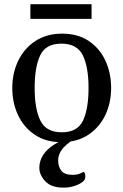

<svg xmlns="http://www.w3.org/2000/svg" viewBox="-20 -653 579 901"><path d="M37.6 -240.2Q37.6 -310.5 65.7 -368.4Q93.8 -426.3 146.2 -460.7Q198.7 -495.1 272 -495.1Q345.2 -495.1 396.5 -460.7Q447.8 -426.3 474.6 -368.4Q501.5 -310.5 501.5 -240.2Q501.5 -169.9 473.9 -112.3Q446.3 -54.7 394 -20.3Q341.8 14.2 268.6 14.2Q195.3 14.2 143.8 -20.3Q92.3 -54.7 64.9 -112.3Q37.6 -169.9 37.6 -240.2ZM142.6 -240.2Q142.6 -142.1 169.4 -87.2Q196.3 -32.2 270 -32.2Q343.8 -32.2 369.6 -87.2Q395.5 -142.1 395.5 -240.2Q395.5 -338.4 368.7 -393.3Q341.8 -448.2 268.1 -448.2Q194.3 -448.2 168.5 -393.1Q142.6 -337.9 142.6 -240.2ZM122.6 -564.5V-633.3H409.7V-564.5ZM345.2 -39.1 356 -14.6Q252.9 35.2 252.9 100.1Q252.9 128.4 267.6 147.9Q282.2 167.5 320.3 167.5Q333.5 167.5 343.5 165.3Q353.5 163.1 370.1 154.8Q374 152.8 377.2 158.7Q380.4 164.6 380.4 175.8Q380.4 190.9 368.7 199.7Q353 211.9 329.3 219.7Q305.7 227.5 278.3 227.5Q220.7 227.5 192.6 197.8Q164.6 168 164.6 134.8Q164.6 102.5 182.1 75Q199.7 47.4 233.6 25.6Q267.6 3.9 317.4 -9.3Z"/></svg>

Font: Gelasio
Style: Regular
Weight: 400
Designer: Eben Sorkin
Foundry: Eben Sorkin
Version: Version 1.008